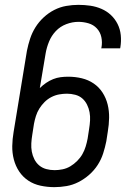

<svg xmlns="http://www.w3.org/2000/svg" viewBox="-20 -763 540 791"><path d="M204 8Q175 8 147 2Q119 -4 96.5 -19Q74 -34 59 -56.5Q44 -79 37 -106Q30 -133 30.5 -161.5Q31 -190 36 -219L91 -554Q96 -579 104 -603.5Q112 -628 126 -650.5Q140 -673 160 -691.5Q180 -710 203.5 -722Q227 -734 252.5 -738.5Q278 -743 303 -743Q328 -743 352 -739.5Q376 -736 398 -726.5Q420 -717 437 -701Q454 -685 464.5 -664Q475 -643 477.5 -618.5Q480 -594 476 -569Q476 -568 475.5 -566.5Q475 -565 475 -564H397Q397 -565 397.5 -565.5Q398 -566 398 -567Q402 -589 397.5 -610Q393 -631 379 -646Q365 -661 344.5 -667Q324 -673 303 -673Q278 -673 253 -663.5Q228 -654 210 -635Q192 -616 182 -591.5Q172 -567 168 -543L144 -400Q156 -412 170 -421.5Q184 -431 199 -437Q214 -443 229.5 -445Q245 -447 261 -447Q290 -447 317 -440.5Q344 -434 366 -419Q388 -404 402.5 -381.5Q417 -359 423.5 -332.5Q430 -306 429.5 -277.5Q429 -249 424 -220L418 -181Q413 -156 405 -131Q397 -106 382.5 -83.5Q368 -61 347.5 -43Q327 -25 303.5 -13Q280 -1 254.5 3.5Q229 8 204 8ZM205 -62Q221 -62 238 -65.5Q255 -69 270 -78Q285 -87 298 -100Q311 -113 319.5 -128Q328 -143 333 -159.5Q338 -176 341 -192L347 -231Q350 -249 351 -266.5Q352 -284 349 -300.5Q346 -317 338.5 -332Q331 -347 319 -357.5Q307 -368 290 -372.5Q273 -377 256 -377Q240 -377 223.5 -374Q207 -371 191.5 -363Q176 -355 163.5 -342.5Q151 -330 142 -315.5Q133 -301 128 -285Q123 -269 120 -253L113 -208Q110 -190 109 -172.5Q108 -155 111 -138.5Q114 -122 121.5 -107Q129 -92 141.5 -81.5Q154 -71 170.5 -66.5Q187 -62 205 -62Z"/></svg>

Font: Iosevka SS04 Oblique
Style: Regular
Weight: 400
Italic angle: -9°
Monospace: yes
Designer: Belleve Invis
Foundry: Belleve Invis
Version: Version 19.0.0; ttfautohint (v1.8.4)